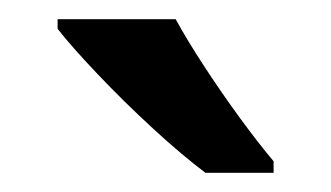

<svg xmlns="http://www.w3.org/2000/svg" viewBox="-20 -786 345 200"><path d="M163 -766Q175 -744 193 -716.5Q211 -689 230 -663Q249 -637 265 -618V-606H194Q170 -624 139.5 -652Q109 -680 81.5 -709Q54 -738 40 -756V-766Z"/></svg>

Font: Noto Sans Gurmukhi Medium
Style: Regular
Weight: 500
Designer: Jelle Bosma - Monotype Design Team
Foundry: Monotype Imaging Inc.
Version: Version 2.004; ttfautohint (v1.8.4.7-5d5b)